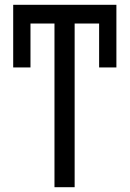

<svg xmlns="http://www.w3.org/2000/svg" viewBox="-20 -780 540 800"><path d="M207 0H291V-682H393V-499H465V-760H35V-499H107V-682H207Z"/></svg>

Font: Noto Sans Mono ExtraCondensed
Style: Regular
Weight: 400
Width: 2
Designer: Monotype Design Team
Foundry: Monotype Imaging Inc.
Version: Version 2.014